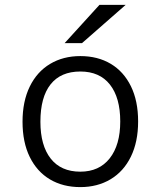

<svg xmlns="http://www.w3.org/2000/svg" viewBox="-20 -752 656 784"><path d="M72 -255Q72 -338 101.5 -398.5Q131 -459 184.5 -491Q238 -523 308 -523Q379 -523 432 -491.5Q485 -460 514.5 -400Q544 -340 544 -256Q544 -173 514.5 -112.5Q485 -52 431.5 -20Q378 12 308 12Q237 12 184 -19.5Q131 -51 101.5 -111Q72 -171 72 -255ZM471 -256Q471 -353 429 -406.5Q387 -460 308 -460Q228 -460 186.5 -407.5Q145 -355 145 -255Q145 -158 187 -104.5Q229 -51 308 -51Q385 -51 428 -105.5Q471 -160 471 -256ZM386 -732H493L315 -576H244Z"/></svg>

Font: Overpass Mono Light
Style: Regular
Weight: 300
Monospace: yes
Designer: Delve Withrington, Dave Bailey
Foundry: Delve Fonts
Version: Version 1.000;DELV;Overpass